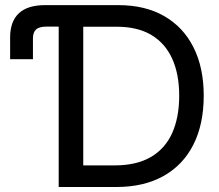

<svg xmlns="http://www.w3.org/2000/svg" viewBox="-20 -748 877 768"><path d="M20.5 -511.2V-598.1Q20.5 -662.1 55.4 -694.8Q90.3 -727.5 160.6 -727.5H214.8V-641.6H167Q137.2 -641.6 124.5 -630.4Q111.8 -619.1 111.8 -594.2V-511.2ZM444.8 0H267.6V-86.4H438.5Q525.9 -86.4 583.3 -119.9Q640.6 -153.3 668.7 -215.8Q696.8 -278.3 696.8 -365.2Q696.8 -451.2 668.9 -512.9Q641.1 -574.7 585.7 -607.9Q530.3 -641.1 446.8 -641.1H264.2V-727.5H453.6Q560.1 -727.5 636.5 -683.8Q712.9 -640.1 753.9 -558.8Q794.9 -477.5 794.9 -365.2Q794.9 -251.5 753.7 -169.7Q712.4 -87.9 634 -43.9Q555.7 0 444.8 0ZM313 -727.5V0H214.8V-727.5Z"/></svg>

Font: Inter Cardless Display
Style: Regular
Weight: 400
Designer: Rasmus Andersson
Foundry: rsms
Version: Version 4.001;git-9221beed3